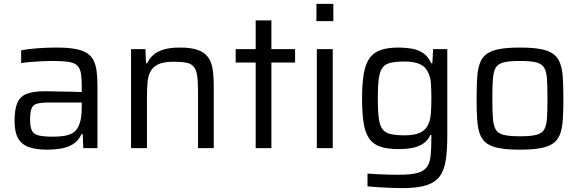

<svg xmlns="http://www.w3.org/2000/svg" viewBox="-20 -763 2987 989"><path d="M223 8Q167 8 129.5 -5Q92 -18 73.5 -50Q55 -82 55 -140Q55 -198 68.5 -231.5Q82 -265 116 -279Q150 -293 211 -293Q221 -293 242.5 -292.5Q264 -292 292 -291.5Q320 -291 348.5 -290.5Q377 -290 401 -289V-321Q401 -366 395.5 -391.5Q390 -417 373 -429.5Q356 -442 325.5 -445.5Q295 -449 245 -449Q223 -449 193 -447.5Q163 -446 134.5 -443.5Q106 -441 89 -438V-504Q127 -511 174.5 -514.5Q222 -518 273 -518Q327 -518 364.5 -511.5Q402 -505 425.5 -491Q449 -477 461 -454Q473 -431 477.5 -398Q482 -365 482 -321V0H409L406 -72H400Q384 -37 354.5 -19.5Q325 -2 290 3Q255 8 223 8ZM253 -59Q282 -59 307 -62.5Q332 -66 351 -76Q370 -86 381 -106Q392 -127 396.5 -151.5Q401 -176 401 -209V-235H231Q192 -235 171 -229Q150 -223 142.5 -204Q135 -185 135 -147Q135 -110 144 -91Q153 -72 178.5 -65.5Q204 -59 253 -59Z M655 0V-510H729L732 -437H738Q749 -461 768.5 -479Q788 -497 821.5 -507.5Q855 -518 907 -518Q964 -518 998 -506Q1032 -494 1050.5 -470Q1069 -446 1075 -408.5Q1081 -371 1081 -319V0H1000V-291Q1000 -343 995.5 -373.5Q991 -404 978 -419.5Q965 -435 940 -440Q915 -445 874 -445Q825 -445 797 -432.5Q769 -420 756 -396.5Q743 -373 740 -339.5Q737 -306 737 -263V0Z M1297 0V-441H1194V-510H1297V-658H1378V-510H1500V-441H1378V0Z M1610 -654V-743H1697V-654ZM1612 0V-510H1694V0Z M2053 206Q2021 206 1987.5 204.5Q1954 203 1924 201Q1894 199 1873 197V131Q1897 133 1926 134.5Q1955 136 1983.5 136.5Q2012 137 2035 137Q2093 137 2126 129Q2159 121 2176 101Q2193 81 2197.5 45Q2202 9 2202 -47V-68H2197Q2184 -40 2161 -24Q2138 -8 2106 -1.5Q2074 5 2033 5Q1977 5 1940.5 -7Q1904 -19 1883 -47.5Q1862 -76 1853.5 -127Q1845 -178 1845 -255Q1845 -333 1854 -384Q1863 -435 1884 -464Q1905 -493 1941.5 -505.5Q1978 -518 2034 -518Q2068 -518 2101 -512.5Q2134 -507 2160.5 -489Q2187 -471 2201 -437H2207L2211 -510H2284V-66Q2284 8 2276.5 60Q2269 112 2246 144Q2223 176 2177 191Q2131 206 2053 206ZM2065 -66Q2115 -66 2144 -79.5Q2173 -93 2186 -122Q2197 -146 2199.5 -179Q2202 -212 2202 -256Q2202 -298 2200 -330.5Q2198 -363 2187 -386Q2174 -418 2144 -432Q2114 -446 2065 -446Q2019 -446 1991.5 -439.5Q1964 -433 1950 -414Q1936 -395 1931 -357Q1926 -319 1926 -256Q1926 -193 1931 -155Q1936 -117 1950 -98Q1964 -79 1991.5 -72.5Q2019 -66 2065 -66Z M2658 8Q2595 8 2553.5 0.5Q2512 -7 2488 -24Q2464 -41 2452.5 -71Q2441 -101 2438 -146.5Q2435 -192 2435 -255Q2435 -318 2438 -363.5Q2441 -409 2452.5 -439Q2464 -469 2488 -486Q2512 -503 2553.5 -510.5Q2595 -518 2658 -518Q2722 -518 2763 -510.5Q2804 -503 2828.5 -486Q2853 -469 2864.5 -439Q2876 -409 2879 -363.5Q2882 -318 2882 -255Q2882 -192 2879 -146.5Q2876 -101 2864.5 -71Q2853 -41 2828.5 -24Q2804 -7 2763 0.5Q2722 8 2658 8ZM2658 -61Q2712 -61 2741 -68Q2770 -75 2782.5 -95Q2795 -115 2797.5 -153.5Q2800 -192 2800 -255Q2800 -318 2797.5 -356.5Q2795 -395 2782.5 -415Q2770 -435 2741 -442Q2712 -449 2658 -449Q2605 -449 2575.5 -442Q2546 -435 2534 -415Q2522 -395 2519 -356.5Q2516 -318 2516 -255Q2516 -192 2519 -153.5Q2522 -115 2534 -95Q2546 -75 2575.5 -68Q2605 -61 2658 -61Z"/></svg>

Font: Saira Thin
Style: Regular
Weight: 400
Version: Version 1.101